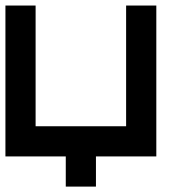

<svg xmlns="http://www.w3.org/2000/svg" viewBox="-20 -576 707 707"><path d="M444.4 -111.1V-555.6H555.6V0H333.3V111.1H222.2V0H0V-555.6H111.1V-111.1Z"/></svg>

Font: Pixeloid Sans
Style: Regular
Weight: 400
Designer: GGBotNet
Foundry: GGBotNet
Version: 0.5